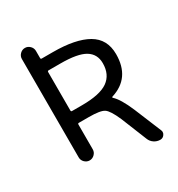

<svg xmlns="http://www.w3.org/2000/svg" viewBox="-194 -881 1007 1086"><g transform="rotate(-30 309.5 -338.5)"><path d="M183.6 -578.1Q176.8 -578.1 176.8 -570.3V-320.3Q176.8 -312.5 183.6 -312.5H249Q366.2 -312.5 418 -349.1Q469.7 -385.7 469.7 -460Q469.7 -519.5 421.9 -548.8Q374 -578.1 261.7 -578.1ZM85 -66.4V-709Q85 -727.5 98.6 -741.2Q112.3 -754.9 130.9 -754.9Q149.4 -754.9 163.1 -741.2Q176.8 -727.5 176.8 -709V-662.1Q176.8 -655.3 183.6 -655.3H255.9Q404.3 -655.3 482.4 -610.4Q560.5 -565.4 560.5 -466.8Q560.5 -311.5 421.9 -268.6Q419.9 -267.6 419.4 -265.6Q418.9 -263.7 420.9 -261.7Q455.1 -231.4 493.2 -141.6L565.4 33.2Q568.4 40 568.4 45.9Q568.4 55.7 562.5 63.5Q552.7 78.1 535.2 78.1Q513.7 78.1 495.6 65.9Q477.5 53.7 469.7 33.2L402.3 -133.8Q372.1 -203.1 348.1 -219.2Q324.2 -235.4 249 -235.4H183.6Q176.8 -235.4 176.8 -228.5V-66.4Q176.8 -47.9 163.1 -34.2Q149.4 -20.5 130.9 -20.5Q112.3 -20.5 98.6 -34.2Q85 -47.9 85 -66.4Z"/></g></svg>

Font: Gen Jyuu Gothic Regular
Style: Regular
Weight: 400
Designer: [Source Han Sans]
Ryoko NISHIZUKA  (kana & ideographs); Paul D. Hunt (Latin, Greek & Cyrillic); Wenlong ZHANG  (bopomofo
Version: Version 1.002.20150607